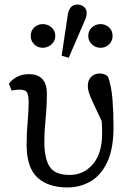

<svg xmlns="http://www.w3.org/2000/svg" viewBox="-20 -811 564 844"><path d="M276 13Q191 13 144 -31Q97 -75 97 -175Q97 -223 101.5 -275Q106 -327 106 -361Q106 -389 99.5 -403Q93 -417 67 -417Q58 -417 48.5 -416Q39 -415 31 -413L19 -443Q33 -462 55.5 -473.5Q78 -485 107 -485Q139 -485 156 -472.5Q173 -460 179.5 -441.5Q186 -423 186 -403Q186 -343 180.5 -289Q175 -235 175 -186Q175 -114 198.5 -78Q222 -42 286 -42Q348 -42 388.5 -89.5Q429 -137 429 -225Q429 -237 428.5 -250Q428 -263 427 -279Q403 -330 389.5 -358.5Q376 -387 371 -403Q366 -419 366 -433Q366 -459 381 -473.5Q396 -488 418 -488Q441 -488 455 -474Q470 -431 474.5 -373.5Q479 -316 479 -253Q479 -156 451 -97.5Q423 -39 377 -13Q331 13 276 13ZM168 -601Q146 -601 130.5 -616Q115 -631 115 -653Q115 -676 130.5 -690.5Q146 -705 168 -705Q190 -705 206.5 -690.5Q223 -676 223 -653Q223 -631 206.5 -616Q190 -601 168 -601ZM282 -557 251 -566 278 -746Q281 -766 291 -778.5Q301 -791 320 -791Q338 -791 349.5 -780.5Q361 -770 361 -755Q361 -748 360 -741.5Q359 -735 351 -717ZM422 -601Q400 -601 384 -616Q368 -631 368 -653Q368 -676 384 -690.5Q400 -705 422 -705Q444 -705 459.5 -690.5Q475 -676 475 -653Q475 -631 459.5 -616Q444 -601 422 -601Z"/></svg>

Font: Source Serif 4
Style: Regular
Weight: 400
Designer: Frank Grießhammer
Foundry: Adobe
Version: Version 4.005;hotconv 1.1.0;makeotfexe 2.6.0